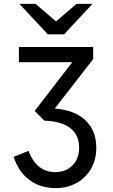

<svg xmlns="http://www.w3.org/2000/svg" viewBox="-20 -752 578 985"><path d="M265 213Q187 213 131 171.2Q75 129.5 50 53L126 22Q147 76.5 181.5 103.8Q216 131 263 131Q318 131 352 96.2Q386 61.5 386 6Q386 -59.5 340.5 -94.8Q295 -130 208 -133L158 -183L351 -433H77V-511H458V-449L261 -195Q362.5 -187.5 418.2 -134.8Q474 -82 474 6Q474 66.5 447.2 113.2Q420.5 160 373.2 186.5Q326 213 265 213ZM225.5 -576 79.5 -732H162.5L267.5 -642L372.5 -732H454.5L308.5 -576Z"/></svg>

Font: Undotted
Style: Regular
Weight: 400
Designer: Delve Withrington, Dave Bailey, Thomas Jockin
Foundry: Delve Fonts LLC
Version: Version 4.000